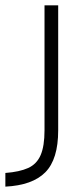

<svg xmlns="http://www.w3.org/2000/svg" viewBox="-50 -520 287 716"><path d="M-30 176V125Q23 121 55 106.5Q87 92 101.5 58.5Q116 25 116 -34V-500H167V-34Q167 74 119 122.5Q71 171 -30 176Z"/></svg>

Font: Kulim Park ExtraLight
Style: Regular
Weight: 275
Designer: Noponies / Dale Sattler
Foundry: Noponies
Version: Version 1.000; ttfautohint (v1.8.3)